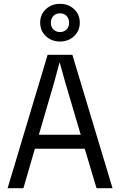

<svg xmlns="http://www.w3.org/2000/svg" viewBox="-20 -988 631 1008"><path d="M20 0 230 -700.2H359.9L570.8 0H486.8L424.8 -207H163.1L103 0ZM184.1 -280.8H403.8L321.8 -558.1L293.9 -658.2H292L265.1 -558.1ZM220.7 -798.3Q190.9 -826.7 190.9 -869.1Q190.9 -911.6 220.7 -939.7Q250.5 -967.8 294.9 -967.8Q339.4 -967.8 369.1 -939.7Q398.9 -911.6 398.9 -869.1Q398.9 -826.7 369.1 -798.3Q339.4 -770 294.9 -770Q250.5 -770 220.7 -798.3ZM247.1 -869.1Q247.1 -847.2 260.3 -833.5Q273.4 -819.8 294.9 -819.8Q316.4 -819.8 329.6 -833.5Q342.8 -847.2 342.8 -869.1Q342.8 -890.6 329.6 -904.3Q316.4 -918 294.9 -918Q273.4 -918 260.3 -904.3Q247.1 -890.6 247.1 -869.1Z"/></svg>

Font: TASA Explorer
Style: Regular
Weight: 400
Designer: Weizhong Zhang
Foundry: Local Remote
Version: Version 1.000;Glyphs 3.1.2 (3151)